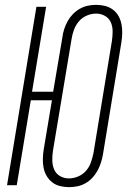

<svg xmlns="http://www.w3.org/2000/svg" viewBox="-20 -763 540 791"><path d="M264 8Q245 8 227 3.5Q209 -1 195 -12Q181 -23 172 -38.5Q163 -54 159.5 -72Q156 -90 156.5 -109Q157 -128 160 -147L194 -350H107L49 0H9L130 -735H170L112 -385H199L237 -609Q239 -626 244.5 -643Q250 -660 258.5 -675.5Q267 -691 280 -704.5Q293 -718 309 -727Q325 -736 342 -739.5Q359 -743 376 -743Q395 -743 413 -738.5Q431 -734 445.5 -723Q460 -712 468.5 -696.5Q477 -681 480.5 -663Q484 -645 483.5 -626Q483 -607 480 -588L404 -126Q401 -109 395.5 -92Q390 -75 381.5 -59.5Q373 -44 360.5 -30.5Q348 -17 332 -8Q316 1 298.5 4.5Q281 8 264 8ZM264 -28Q283 -28 302 -36Q321 -44 334.5 -59.5Q348 -75 354.5 -94Q361 -113 365 -132L441 -594Q444 -614 444 -634Q444 -654 436.5 -671Q429 -688 412.5 -697.5Q396 -707 376 -707Q357 -707 338 -699Q319 -691 305.5 -675.5Q292 -660 285 -641Q278 -622 275 -603L198 -141Q195 -121 195.5 -101Q196 -81 203.5 -64Q211 -47 227.5 -37.5Q244 -28 264 -28Z"/></svg>

Font: Iosevka Term Curly XLt Obl
Style: Regular
Weight: 200
Italic angle: -9°
Designer: Belleve Invis
Foundry: Belleve Invis
Version: Version 32.3.0